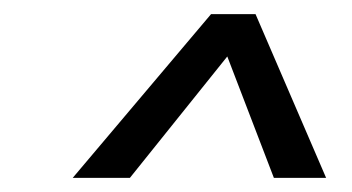

<svg xmlns="http://www.w3.org/2000/svg" viewBox="-20 -644 499 272"><path d="M83 -392 279 -624H342L442 -392H368L302 -564L164 -392Z"/></svg>

Font: Kanit Light
Style: Italic
Weight: 300
Italic angle: -12°
Designer: Katatrad Team
Foundry: CadsonDemak
Version: Version 2.000; ttfautohint (v1.8.3)